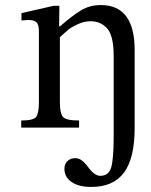

<svg xmlns="http://www.w3.org/2000/svg" viewBox="-20 -505 599 760"><path d="M430 32V-282Q430 -363 404.5 -392Q379 -421 338 -421Q313 -421 287.5 -409Q262 -397 251 -388Q240 -379 217 -358V-101Q217 -56 229.5 -42Q242 -28 293 -28V0H64V-28Q112 -28 123 -42Q134 -56 134 -101V-382Q134 -408 124 -417Q114 -426 92 -426Q65 -424 65 -424V-453L192 -482H215L214 -401H218Q267 -444 301.5 -464.5Q336 -485 379 -485Q513 -485 513 -307V2Q513 121 471 178Q429 235 341 235Q292 235 263.5 215.5Q235 196 235 163Q235 144 247 132.5Q259 121 279 121Q303 121 328.5 156Q354 191 377 191Q411 191 420.5 156.5Q430 122 430 32Z"/></svg>

Font: myMathFont
Style: Regular
Weight: 400
Designer: Ross Mills, John Hudson & Paul Hanslow, Tiro Typeworks Ltd; with prior portions MicroPress Inc., and Coen Hoffman. Math 
Foundry: Tiro Typeworks Ltd
Version: Version 2.13 b171